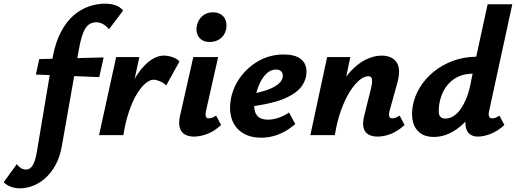

<svg xmlns="http://www.w3.org/2000/svg" viewBox="-162 -734 2803 1043"><path d="M-53 289Q-82 289 -104.5 280Q-127 271 -142 256L-71 158Q-60 172 -47.5 179.5Q-35 187 -21 187Q-9 187 2 179.5Q13 172 22.5 150Q32 128 39 86L124 -421Q139 -504 169 -560.5Q199 -617 238 -650.5Q277 -684 321 -699Q365 -714 407 -714Q440 -714 465 -705.5Q490 -697 507 -677L430 -575Q414 -594 397 -603.5Q380 -613 361 -613Q338 -613 320.5 -600.5Q303 -588 290 -556Q277 -524 266 -463L175 54Q164 119 139 163.5Q114 208 81.5 236Q49 264 14 276.5Q-21 289 -53 289ZM33 -329 51 -413 401 -422 377 -315Z M464 0Q490 -137 532.5 -233.5Q575 -330 626 -381Q677 -432 729 -432Q749 -432 774 -424Q799 -416 813 -400L741 -270Q725 -285 705.5 -293Q686 -301 672 -301Q653 -301 629.5 -282Q606 -263 582.5 -225Q559 -187 539.5 -130.5Q520 -74 508 0ZM376 0 469 -424H595L503 0Z M891 8Q864 8 843.5 -3Q823 -14 815 -39Q807 -64 816 -105L888 -424H1023L957 -131Q953 -113 956 -102Q959 -91 972 -91Q980 -91 989 -94Q998 -97 1012 -106L1039 -55Q1005 -23 966.5 -7.5Q928 8 891 8ZM978 -506Q950 -506 932.5 -518.5Q915 -531 908.5 -552Q902 -573 908 -597Q915 -628 938 -647.5Q961 -667 995 -667Q1023 -667 1041 -654Q1059 -641 1065 -619.5Q1071 -598 1066 -573Q1058 -541 1034 -523.5Q1010 -506 978 -506Z M1258 14Q1195 14 1153.5 -13.5Q1112 -41 1096.5 -89.5Q1081 -138 1093 -201Q1107 -267 1148 -320.5Q1189 -374 1248.5 -406Q1308 -438 1379 -438Q1431 -438 1460 -421.5Q1489 -405 1498 -377Q1507 -349 1500 -317Q1488 -266 1445 -233.5Q1402 -201 1339 -183Q1276 -165 1204 -156L1199 -223Q1242 -230 1279.5 -242Q1317 -254 1342.5 -272Q1368 -290 1373 -311Q1376 -321 1373.5 -331.5Q1371 -342 1362.5 -349Q1354 -356 1337 -356Q1309 -356 1286.5 -335Q1264 -314 1249 -281Q1234 -248 1225 -209Q1217 -172 1220 -143.5Q1223 -115 1241 -99.5Q1259 -84 1295 -84Q1319 -84 1349 -93.5Q1379 -103 1408 -123L1442 -60Q1413 -35 1381.5 -18Q1350 -1 1318.5 6.5Q1287 14 1258 14Z M1888 8Q1861 8 1841 -2.5Q1821 -13 1813.5 -37.5Q1806 -62 1816 -103L1855 -260Q1861 -287 1858.5 -303.5Q1856 -320 1838 -320Q1817 -320 1791 -299Q1765 -278 1739 -237Q1713 -196 1691 -136Q1669 -76 1657 0H1589Q1614 -117 1650.5 -199.5Q1687 -282 1730.5 -333Q1774 -384 1820.5 -408Q1867 -432 1911 -432Q1947 -432 1971.5 -416.5Q1996 -401 2003.5 -369Q2011 -337 1997 -286L1954 -131Q1949 -112 1952.5 -101.5Q1956 -91 1970 -91Q1977 -91 1986 -94Q1995 -97 2009 -106L2036 -55Q2001 -23 1963.5 -7.5Q1926 8 1888 8ZM1524 0 1615 -424H1741L1652 0Z M2195 10Q2148 10 2119.5 -12Q2091 -34 2081.5 -71.5Q2072 -109 2080 -157Q2089 -210 2118.5 -258.5Q2148 -307 2193.5 -344Q2239 -381 2297.5 -403Q2356 -425 2425 -426L2487 -711H2621L2495 -131Q2491 -113 2494.5 -102Q2498 -91 2512 -91Q2519 -91 2528 -94Q2537 -97 2551 -106L2578 -55Q2542 -22 2504 -7Q2466 8 2433 8Q2407 8 2390 -5.5Q2373 -19 2368 -45.5Q2363 -72 2371 -110L2400 -246L2469 -277Q2453 -210 2425 -157Q2397 -104 2360 -67Q2323 -30 2281 -10Q2239 10 2195 10ZM2258 -90Q2281 -90 2302 -103.5Q2323 -117 2340.5 -142Q2358 -167 2372 -201.5Q2386 -236 2394 -278L2414 -377L2482 -334H2411Q2368 -334 2335.5 -321Q2303 -308 2279.5 -284Q2256 -260 2242 -228.5Q2228 -197 2223 -160Q2221 -141 2221.5 -125Q2222 -109 2230.5 -99.5Q2239 -90 2258 -90Z"/></svg>

Font: Ysabeau ExtraBold
Style: Italic
Weight: 800
Italic angle: -12°
Designer: Christian Thalmann (Catharsis Fonts)
Version: Version 2.002